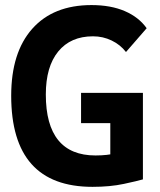

<svg xmlns="http://www.w3.org/2000/svg" viewBox="-20 -723 626 753"><path d="M342.8 9.8Q183.3 9.8 103.6 -79.6Q23.9 -168.9 23.9 -347.7Q23.9 -517.1 106.4 -610.1Q189 -703.1 338.9 -703.1Q414.6 -703.1 469.5 -679.4Q524.4 -655.8 555.2 -612.3L474.1 -519Q451.7 -547.9 417.7 -564.2Q383.8 -580.6 344.7 -580.6Q257 -580.6 208.3 -521Q159.7 -461.4 159.7 -352.5Q159.7 -232.9 208.6 -173.1Q257.5 -113.3 354.5 -113.3Q400.9 -113.3 436.3 -122.3Q471.7 -131.3 494.1 -137.7L540.5 -19.5Q519.1 -13.2 465.4 -1.7Q411.6 9.8 342.8 9.8ZM412.6 -19.5V-358.9H540.5V-19.5ZM297.9 -240.2V-358.9H537.6V-240.2Z"/></svg>

Font: Cascadia Code PL
Style: Regular
Weight: 400
Monospace: yes
Designer: Aaron Bell
Foundry: Saja Typeworks
Version: Version 2102.003